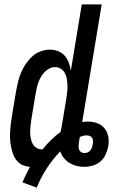

<svg xmlns="http://www.w3.org/2000/svg" viewBox="-20 -755 540 878"><path d="M148 103 83 79Q90 61 99 43Q108 25 117 8Q101 7 85 0.5Q69 -6 58 -19Q47 -32 41 -47.5Q35 -63 31.5 -79.5Q28 -96 26.5 -113.5Q25 -131 26 -149Q27 -167 29 -185Q31 -203 34 -221L54 -341Q58 -362 63 -382.5Q68 -403 76.5 -423.5Q85 -444 98 -463Q111 -482 127.5 -497Q144 -512 165.5 -520Q187 -528 208 -528Q228 -528 246 -521Q264 -514 276 -500Q288 -486 294.5 -468.5Q301 -451 304 -432L354 -735H445L356 -197Q362 -198 369 -198.5Q376 -199 382 -199Q405 -199 425 -191.5Q445 -184 458 -168Q471 -152 475 -130.5Q479 -109 475 -86V-85Q471 -66 462.5 -47.5Q454 -29 438.5 -16Q423 -3 403.5 2.5Q384 8 365 8Q347 8 329.5 3.5Q312 -1 297.5 -10Q283 -19 272 -32.5Q261 -46 256 -63Q221 -27 193.5 15.5Q166 58 148 103ZM172 -72H175Q192 -94 213 -114.5Q234 -135 257 -152Q259 -160 260.5 -167.5Q262 -175 263 -182L283 -302Q285 -317 287 -332.5Q289 -348 288.5 -362.5Q288 -377 286 -391.5Q284 -406 277.5 -419Q271 -432 259 -440Q247 -448 232 -448Q219 -448 206.5 -442Q194 -436 184.5 -426Q175 -416 167.5 -403.5Q160 -391 155.5 -378.5Q151 -366 148 -353Q145 -340 143 -327L123 -207Q121 -193 119.5 -179Q118 -165 118 -151Q118 -137 120.5 -123.5Q123 -110 129 -98Q135 -86 146.5 -79Q158 -72 172 -72ZM366 -55Q373 -55 380.5 -58Q388 -61 393 -67Q398 -73 400.5 -80.5Q403 -88 404 -95Q406 -103 405.5 -111Q405 -119 401 -125Q397 -131 390 -133.5Q383 -136 375 -136Q368 -136 360.5 -134Q353 -132 345 -129L341 -104Q340 -96 339.5 -87.5Q339 -79 341.5 -71.5Q344 -64 350.5 -59.5Q357 -55 366 -55Z"/></svg>

Font: Iosevka Curly Medium
Style: Italic
Weight: 500
Italic angle: -9°
Monospace: yes
Designer: Belleve Invis
Foundry: Belleve Invis
Version: Version 22.1.2; ttfautohint (v1.8.4)